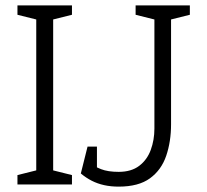

<svg xmlns="http://www.w3.org/2000/svg" viewBox="-20 -687 772 715"><path d="M115 0V-667H178V0ZM45 -667H125V-612L45 -632ZM45 0V-35L125 -55V0ZM168 0V-55L248 -35V0ZM168 -612V-667H248V-632ZM617 -224Q617 -160 599 -107Q581 -54 538.5 -23Q496 8 422 8Q393 8 368 2.5Q343 -3 321.5 -14Q300 -25 281 -41L308 -83Q331 -67 356.5 -57Q382 -47 422 -47Q469 -47 498.5 -69.5Q528 -92 541.5 -129Q555 -166 555 -208V-667H617ZM485 -667H565V-612L485 -632ZM607 -612V-667H687V-632ZM341 -141V-41H281L306 -141Z"/></svg>

Font: Epunda Slab Light
Style: Regular
Weight: 300
Designer: Simon Atzbach
Foundry: typofactur
Version: Version 1.102